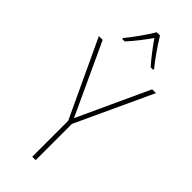

<svg xmlns="http://www.w3.org/2000/svg" viewBox="-300 -992 1035 1035"><g transform="rotate(45 217.5 -474.5)"><path d="M231 -949H206C182 -907 131 -836 100 -799V-792H119C153 -828 192 -880 219 -918C246 -879 284 -828 317 -792H336V-799C308 -832 256 -906 231 -949ZM218 -306 29 -714H0L206 -274V0H232V-276L435 -714H406Z"/></g></svg>

Font: Noto Sans Thai Looped SemiCondensed Thin
Style: Regular
Weight: 100
Width: 4
Designer: Sasikarn Vongin, Ben Mitchell
Foundry: The Fontpad Ltd
Version: Version 1.001